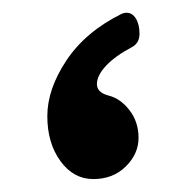

<svg xmlns="http://www.w3.org/2000/svg" viewBox="-20 -278 276 297"><path d="M168.5 -256.8Q172.4 -258.3 175.8 -258.3Q184.6 -258.3 190.2 -249.3Q195.8 -240.2 195.8 -225.8Q195.8 -211.4 184.1 -205.1Q158.2 -191.4 144 -176.3Q129.9 -161.1 129.9 -147.9Q129.9 -134.8 148.2 -130.1Q166.5 -125.5 180.4 -107.4Q194.3 -89.4 194.3 -64.7Q194.3 -40 174.6 -20.5Q154.8 -1 124.3 -1Q93.8 -1 73.5 -28.8Q53.2 -56.6 53.2 -98.4Q53.2 -140.1 82.8 -184.6Q112.3 -229 168.5 -256.8Z"/></svg>

Font: Behdad
Style: Regular
Weight: 400
Designer: Mohammad Saleh Souzanchi
Foundry: http://font-store.ir
Version: Version:1.0.1;RFB:1.2.5;Building:2018-09-04 19:53:52.209180